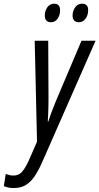

<svg xmlns="http://www.w3.org/2000/svg" viewBox="-117 -750 523 1012"><path d="M-44.4 241.2Q-61 241.2 -73.7 238.3Q-86.4 235.4 -96.7 231L-86.9 167Q-77.1 170.4 -67.4 172.9Q-57.6 175.3 -45.9 175.3Q-16.6 175.3 1.7 152.6Q20 129.9 38.1 88.4L78.1 -3.4L65.9 -535.2H137.2L138.7 -228Q138.7 -209.5 138.2 -189.7Q137.7 -169.9 137 -149.9Q136.2 -129.9 134.8 -109.9H137.7Q144 -129.9 151.1 -149.2Q158.2 -168.5 165.3 -186Q172.4 -203.6 177.7 -217.3L312.5 -535.2H386.7L105 105.5Q86.4 147.5 66.2 178Q45.9 208.5 19.5 224.9Q-6.8 241.2 -44.4 241.2ZM298.8 -632.8Q282.7 -632.8 274.2 -641.6Q265.6 -650.4 265.6 -668Q265.6 -692.4 279.1 -711.4Q292.5 -730.5 315.9 -730.5Q331.1 -730.5 339.4 -722.2Q347.7 -713.9 347.7 -697.3Q347.7 -669.9 334 -651.4Q320.3 -632.8 298.8 -632.8ZM151.9 -632.8Q136.2 -632.8 127.7 -641.6Q119.1 -650.4 119.1 -668Q119.1 -692.4 132.3 -711.4Q145.5 -730.5 169.4 -730.5Q179.2 -730.5 185.8 -726.8Q192.4 -723.1 196 -715.8Q199.7 -708.5 199.7 -697.3Q199.7 -669.9 186.5 -651.4Q173.3 -632.8 151.9 -632.8Z"/></svg>

Font: Open Sans Condensed
Style: Italic
Weight: 400
Width: 3
Italic angle: -12°
Designer: Monotype Design Team
Foundry: Monotype Imaging Inc.
Version: Version 3.000